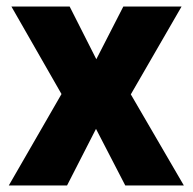

<svg xmlns="http://www.w3.org/2000/svg" viewBox="-20 -570 592 590"><path d="M169 -281 7 0H186L275 -174L365 0H545L382 -280L538 -550H359L276 -388L194 -550H15Z"/></svg>

Font: Noto Sans Thai Looped SemiCondensed ExtraBold
Style: Regular
Weight: 800
Width: 4
Designer: Sasikarn Vongin, Ben Mitchell
Foundry: The Fontpad Ltd
Version: Version 1.001